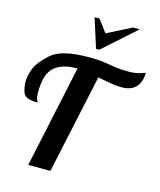

<svg xmlns="http://www.w3.org/2000/svg" viewBox="-142 -1101 1002 1201"><g transform="rotate(15 359.5 -500.0)"><path d="M399.9 -811H378.9L318.8 -1000H350.6L410.6 -919.9L567.9 -1000H611.8ZM287.1 -662.1Q198.7 -662.1 148.9 -617.4Q99.1 -572.8 99.1 -460Q99.1 -419.4 106 -407.2Q112.8 -395 112.8 -392.1Q32.7 -392.1 19.3 -427Q5.9 -461.9 5.9 -500Q5.9 -538.1 24.4 -585.4Q43 -632.8 108.6 -690.9Q174.3 -749 347.2 -749Q418 -749 459.7 -741.7Q501.5 -734.4 532.7 -730.2Q564 -726.1 615.7 -726.1Q667.5 -726.1 719.2 -747.1Q714.4 -620.1 594.2 -620.1Q548.8 -620.1 439 -642.1L300.8 0H157.2L298.8 -662.1Z"/></g></svg>

Font: Lobster-Regular
Style: Regular
Weight: 400
Designer: Pablo Impallari
Foundry: Pablo Impallari
Version: Version 1.007; ttfautohint (v1.1) -l 8 -r 50 -G 50 -x 14 -D 